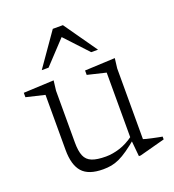

<svg xmlns="http://www.w3.org/2000/svg" viewBox="-128 -790 817 901"><g transform="rotate(-20 280.0 -340.0)"><path d="M152 -153.5Q152 -111 162.2 -86.5Q172.5 -62 197.8 -52Q223 -42 267 -42Q300 -42 336.5 -53.5Q373 -65 409.5 -92L419.5 -78.5Q386.5 -51 361.5 -33.5Q336.5 -16 315.8 -6.5Q295 3 275.8 6.5Q256.5 10 234.5 10Q162 10 130.5 -25.5Q99 -61 99 -136V-411L6.5 -433V-455L158 -462L152 -412.5ZM412.5 9 404.5 -75V-411L312.5 -433V-455L463.5 -462L457.5 -412.5V-59.5Q462 -57.5 473.5 -54.8Q485 -52 499.5 -48.8Q514 -45.5 527.2 -43Q540.5 -40.5 548.5 -39V-25L421.5 9ZM122 -526 237 -690.5H287.5L403 -526H369L253 -650.5H272.5L156 -526Z"/></g></svg>

Font: Newsreader 14pt Light
Style: Regular
Weight: 300
Designer: Hugues Gentile
Foundry: Production Type
Version: Version 1.003